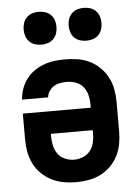

<svg xmlns="http://www.w3.org/2000/svg" viewBox="-54 -800 608 850"><g transform="rotate(-5 250.0 -375.0)"><path d="M250 8Q278 8 306 3Q334 -2 359 -14.5Q384 -27 404 -47Q424 -67 436.5 -92Q449 -117 454 -144.5Q459 -172 459 -200V-330Q459 -358 454 -386Q449 -414 436 -439Q423 -464 403 -484Q383 -504 357.5 -516.5Q332 -529 304 -533.5Q276 -538 248 -538Q224 -538 200 -535Q176 -532 153 -523.5Q130 -515 110 -501Q90 -487 75.5 -467.5Q61 -448 53 -425Q45 -402 43 -377H159Q160 -392 169 -405Q178 -418 190.5 -425.5Q203 -433 218 -435.5Q233 -438 248 -438Q268 -438 288 -430.5Q308 -423 320.5 -407Q333 -391 338 -371Q343 -351 343 -330V-315H41V-200Q41 -172 46 -144.5Q51 -117 63.5 -92Q76 -67 96.5 -47Q117 -27 142 -14.5Q167 -2 194.5 3Q222 8 250 8ZM250 -92Q230 -92 210.5 -100Q191 -108 179 -124Q167 -140 162 -160Q157 -180 157 -200V-215H343V-200Q343 -180 338.5 -160Q334 -140 321.5 -124Q309 -108 289.5 -100Q270 -92 250 -92ZM350 -612Q365 -612 379 -616.5Q393 -621 403.5 -631.5Q414 -642 418.5 -656Q423 -670 423 -685Q423 -700 418.5 -714Q414 -728 403.5 -738.5Q393 -749 379 -753.5Q365 -758 350 -758Q335 -758 321 -753.5Q307 -749 296.5 -738.5Q286 -728 281.5 -714Q277 -700 277 -685Q277 -670 281.5 -656Q286 -642 296.5 -631.5Q307 -621 321 -616.5Q335 -612 350 -612ZM150 -612Q165 -612 179 -616.5Q193 -621 203.5 -631.5Q214 -642 218.5 -656Q223 -670 223 -685Q223 -700 218.5 -714Q214 -728 203.5 -738.5Q193 -749 179 -753.5Q165 -758 150 -758Q135 -758 121 -753.5Q107 -749 96.5 -738.5Q86 -728 81.5 -714Q77 -700 77 -685Q77 -670 81.5 -656Q86 -642 96.5 -631.5Q107 -621 121 -616.5Q135 -612 150 -612Z"/></g></svg>

Font: Iosevka SS09
Style: Bold
Weight: 700
Monospace: yes
Designer: Belleve Invis
Foundry: Belleve Invis
Version: Version 5.2.1; ttfautohint (v1.8.3)